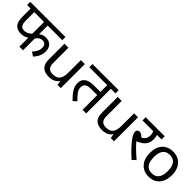

<svg xmlns="http://www.w3.org/2000/svg" viewBox="270 -1820 3031 3031"><g transform="rotate(45 1785.5 -304.0)"><path d="M460 -551V-313L442 -341Q470 -370 502.5 -384.5Q535 -399 575 -399Q646 -399 687 -357.5Q728 -316 728 -239Q728 -186 707.5 -138Q687 -90 643 -41L574 -85Q607 -120 627.5 -158.5Q648 -197 648 -239Q648 -284 627.5 -307Q607 -330 571 -330Q534 -330 505 -310Q476 -290 454 -257L460 -293V0H379V-238L395 -215Q371 -190 334 -175Q297 -160 253 -160Q191 -160 152.5 -184Q114 -208 96.5 -252.5Q79 -297 79 -360V-551H0V-622H786V-551ZM160 -551V-362Q160 -312 171 -283.5Q182 -255 203.5 -243Q225 -231 256 -231Q295 -231 332.5 -253Q370 -275 397 -306L379 -252V-551Z M1304 -536V0H1232L1219 -71H1215Q1198 -43 1171 -25Q1144 -7 1112 1.5Q1080 10 1045 10Q981 10 937.5 -10.5Q894 -31 872 -74Q850 -117 850 -185V-536H939V-191Q939 -127 968 -95Q997 -63 1058 -63Q1147 -63 1181.5 -113Q1216 -163 1216 -257V-536Z M1870 -551V0H1789V-328H1650Q1587 -328 1551 -306Q1515 -284 1515 -231Q1515 -182 1546 -138Q1577 -94 1637 -37L1580 14Q1510 -54 1472 -114Q1434 -174 1434 -241Q1434 -322 1489 -360.5Q1544 -399 1636 -399H1789V-551H1389V-622H1973V-551Z M2492 -536V0H2420L2407 -71H2403Q2386 -43 2359 -25Q2332 -7 2300 1.5Q2268 10 2233 10Q2169 10 2125.5 -10.5Q2082 -31 2060 -74Q2038 -117 2038 -185V-536H2127V-191Q2127 -127 2156 -95Q2185 -63 2246 -63Q2335 -63 2369.5 -113Q2404 -163 2404 -257V-536Z M2861 -551 2893 -566Q2904 -541 2908.5 -515.5Q2913 -490 2913 -458Q2913 -403 2890.5 -363.5Q2868 -324 2827.5 -295.5Q2787 -267 2733 -245L2735 -255Q2763 -222 2798.5 -185.5Q2834 -149 2873.5 -113Q2913 -77 2954 -42L2896 12Q2817 -59 2760.5 -119Q2704 -179 2665 -234Q2640 -269 2629.5 -295Q2619 -321 2619 -343Q2619 -366 2633 -380Q2647 -394 2672 -394Q2699 -394 2724 -375Q2749 -356 2774 -323L2724 -335Q2781 -354 2807 -387.5Q2833 -421 2833 -468Q2833 -497 2825.5 -525.5Q2818 -554 2807 -565L2852 -551H2577V-622H3001V-551Z M3517 -269Q3517 -180 3486.5 -117.5Q3456 -55 3400 -22.5Q3344 10 3267 10Q3196 10 3140.5 -22.5Q3085 -55 3053 -117.5Q3021 -180 3021 -269Q3021 -402 3088 -474Q3155 -546 3270 -546Q3343 -546 3398.5 -513.5Q3454 -481 3485.5 -419.5Q3517 -358 3517 -269ZM3112 -269Q3112 -206 3128.5 -159.5Q3145 -113 3180 -88Q3215 -63 3269 -63Q3323 -63 3358 -88Q3393 -113 3409.5 -159.5Q3426 -206 3426 -269Q3426 -333 3409 -378Q3392 -423 3357.5 -447.5Q3323 -472 3268 -472Q3186 -472 3149 -418Q3112 -364 3112 -269Z"/></g></svg>

Font: lhindi05
Style: Book
Weight: 400
Designer: Jelle Bosma - Monotype Design Team
Foundry: Monotype Imaging Inc.
Version: Version 2.003